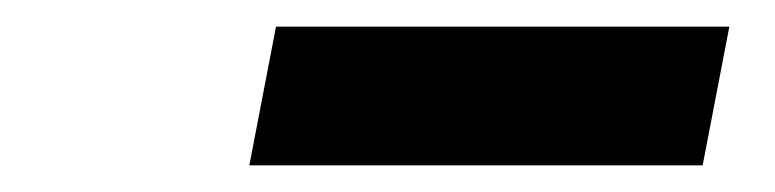

<svg xmlns="http://www.w3.org/2000/svg" viewBox="-20 -740 581 144"><path d="M187 -720H527L507 -616H167Z"/></svg>

Font: Kufam Black
Style: Italic
Weight: 900
Italic angle: -11°
Designer: Artur Schmal
Foundry: Original Type
Version: Version 1.301; ttfautohint (v1.8.3)